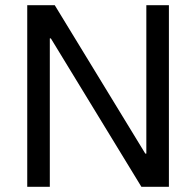

<svg xmlns="http://www.w3.org/2000/svg" viewBox="-20 -720 756 740"><path d="M631 -700V0H525L176 -572H172V0H85V-700H191L540 -128H544V-700Z"/></svg>

Font: Pathway Extreme
Style: Regular
Weight: 400
Designer: Eduardo Rodriguez Tunni
Foundry: Eduardo Rodriguez Tunni
Version: Version 1.001;gftools[0.9.26]